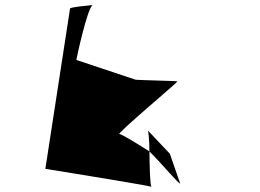

<svg xmlns="http://www.w3.org/2000/svg" viewBox="-20 -742 1032 762"><path d="M160 -72C160 -72 545 -10 581 -1C575 -10 574 -81 573 -141C515 -178 462 -210 454 -210C440 -210 685 -415 684 -419C682 -421 517 -424 517 -426L283 -504C284 -512 327 -712 348 -722C329 -720 259 -714 258 -708ZM348 -722C348 -722 349 -722 349 -722C349 -722 348 -722 348 -722ZM567 -224C569 -221 573 -184 573 -141C631 -83 691 -9 695 -14L654 -132ZM581 -1C582 0 582 0 583 0C583 0 581 -1 581 -1Z"/></svg>

Font: Ampere
Style: UltExtIta
Weight: 400
Version: Version 1